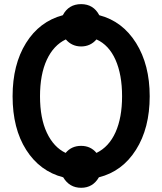

<svg xmlns="http://www.w3.org/2000/svg" viewBox="-20 -852 785 930"><path d="M447.3 -111.3Q507.8 -140.6 539.6 -211.4Q571.3 -282.2 571.3 -385.7Q571.3 -490.2 539.6 -562Q507.8 -633.8 447.3 -661.1Q418 -627 373 -627Q328.1 -627 298.8 -661.1Q239.3 -632.8 206.5 -562Q173.8 -491.2 173.8 -385.7Q173.8 -279.3 207 -209Q240.2 -138.7 297.9 -111.3Q326.2 -145.5 373 -145.5Q418.9 -145.5 447.3 -111.3ZM286.1 6.8Q172.9 -22.5 106.9 -126Q41 -229.5 41 -385.7Q41 -539.1 106 -643.6Q170.9 -748 284.2 -778.3Q312.5 -832 373 -832Q432.6 -832 460.9 -778.3Q573.2 -749 639.2 -643.6Q705.1 -538.1 705.1 -385.7Q705.1 -231.4 638.7 -126.5Q572.3 -21.5 459 6.8Q429.7 57.6 373 57.6Q316.4 57.6 286.1 6.8Z"/></svg>

Font: Gothic A1
Style: Bold
Weight: 700
Version: Version 2.50